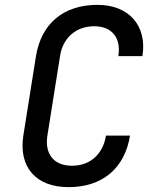

<svg xmlns="http://www.w3.org/2000/svg" viewBox="-20 -760 640 790"><path d="M262 10C401 10 493 -67 515 -202H416C404 -126 351 -78 276 -78C202 -78 163 -126 175 -202L227 -529C238 -604 293 -652 367 -652C441 -652 479 -604 467 -529H566C586 -654 511 -740 381 -740C241 -740 150 -663 128 -529L76 -202C56 -72 128 10 262 10Z"/></svg>

Font: JetBrains Mono Medium
Style: Italic
Weight: 436
Italic angle: -9°
Monospace: yes
Designer: Philipp Nurullin, Konstantin Bulenkov
Foundry: JetBrains
Version: Version 2.305